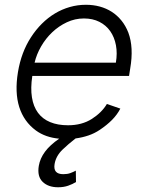

<svg xmlns="http://www.w3.org/2000/svg" viewBox="-20 -573 621 807"><path d="M55.4 -269.5Q69.2 -353.3 110.1 -416.2Q130.7 -448.2 156.2 -473.5Q181.8 -498.9 211.1 -516.5Q240.4 -534.1 273.3 -543.5Q306.1 -552.9 341.3 -552.9Q371.8 -552.9 399.3 -545.5Q426.8 -538 449.8 -523.3Q472.7 -508.5 490.4 -486.7Q508.2 -464.8 519.5 -435.7Q542.6 -373.6 527.3 -285.2L522.4 -253.9H115.8Q108 -202.8 114.2 -163.9Q120.4 -125 139.7 -98.9Q159.1 -72.8 190.9 -59.7Q222.7 -46.5 266 -46.5Q324.2 -46.5 366.1 -73.2Q407.7 -99.8 429.3 -136L485.8 -116.5Q472.3 -90.6 450.8 -68.9Q429.3 -47.2 399.1 -27Q376.8 -12.1 351.6 -3.6Q326.3 5 297.6 8.9Q282.3 20.6 268.8 32.3Q255.3 44 243.3 55.4Q215.2 82.4 209.5 116.1Q202.1 159.1 246.1 159.1Q263.1 159.1 275.7 154.5Q288.4 149.9 298.7 144.2L299.4 192.1Q285.2 201 266.3 207.6Q247.5 214.1 224.1 214.1Q182.5 214.1 159.1 191.1Q135.7 168.3 143.1 123.9Q148.4 92.7 169.2 64.6Q190 36.6 228.7 9.9Q170.8 4.6 131 -24.5Q80.3 -61.8 60.9 -123.2Q41.5 -184.7 55.4 -269.5ZM125.4 -309.7H467Q473.7 -349.1 467.3 -383Q460.9 -416.9 443.4 -441.9Q425.8 -467 397.7 -481.2Q369.7 -495.4 332.7 -495.4Q295.1 -495.4 261 -479.4Q226.9 -463.4 199.4 -437.3Q171.9 -411.2 152.7 -377.8Q133.5 -344.5 125.4 -309.7Z"/></svg>

Font: Inter P Light
Style: Italic
Weight: 300
Italic angle: 9.39999°
Designer: Rasmus Andersson
Foundry: rsms
Version: Version 3.018;git-588b23468